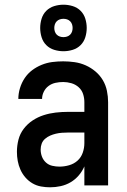

<svg xmlns="http://www.w3.org/2000/svg" viewBox="-20 -789 540 817"><path d="M193 8Q174 8 154.5 4.5Q135 1 118 -9Q101 -19 88 -34Q75 -49 67 -67Q59 -85 55.5 -104Q52 -123 52 -143Q52 -169 58.5 -194.5Q65 -220 81 -241Q97 -262 119 -276.5Q141 -291 166 -299Q191 -307 217 -310Q243 -313 269 -313H339V-354Q339 -372 333.5 -389Q328 -406 314.5 -418Q301 -430 283.5 -435Q266 -440 249 -440Q232 -440 216 -436.5Q200 -433 187 -423.5Q174 -414 166.5 -399Q159 -384 159 -368Q159 -368 159 -368Q159 -368 159 -368H58Q58 -368 58 -368Q58 -368 58 -368Q58 -391 65 -414Q72 -437 85 -456.5Q98 -476 116.5 -490Q135 -504 157 -513Q179 -522 202 -525Q225 -528 249 -528Q273 -528 297.5 -524.5Q322 -521 344.5 -511Q367 -501 386 -485Q405 -469 417.5 -448Q430 -427 435 -402.5Q440 -378 440 -354V0H339V-81Q330 -60 315 -42.5Q300 -25 280.5 -13.5Q261 -2 238.5 3Q216 8 193 8ZM233 -80Q254 -80 274.5 -86Q295 -92 310 -105.5Q325 -119 332 -139Q339 -159 339 -180V-225H269Q256 -225 243 -224Q230 -223 217.5 -220Q205 -217 193.5 -212Q182 -207 172 -198.5Q162 -190 157.5 -178Q153 -166 153 -153Q153 -137 158.5 -122.5Q164 -108 175.5 -97.5Q187 -87 202.5 -83.5Q218 -80 233 -80ZM250 -571Q230 -571 210.5 -577Q191 -583 177 -597Q163 -611 157 -630.5Q151 -650 151 -670Q151 -690 157 -709.5Q163 -729 177 -743Q191 -757 210.5 -763Q230 -769 250 -769Q270 -769 289.5 -763Q309 -757 323 -743Q337 -729 343 -709.5Q349 -690 349 -670Q349 -650 343 -630.5Q337 -611 323 -597Q309 -583 289.5 -577Q270 -571 250 -571ZM250 -631Q258 -631 265.5 -633.5Q273 -636 278.5 -641.5Q284 -647 286.5 -654.5Q289 -662 289 -670Q289 -678 286.5 -685.5Q284 -693 278.5 -698.5Q273 -704 265.5 -706.5Q258 -709 250 -709Q242 -709 234.5 -706.5Q227 -704 221.5 -698.5Q216 -693 213.5 -685.5Q211 -678 211 -670Q211 -662 213.5 -654.5Q216 -647 221.5 -641.5Q227 -636 234.5 -633.5Q242 -631 250 -631Z"/></svg>

Font: Zed Mono Semibold
Style: Regular
Weight: 600
Monospace: yes
Designer: Belleve Invis
Foundry: Belleve Invis
Version: Version 1.0.0; ttfautohint (v1.8.4)